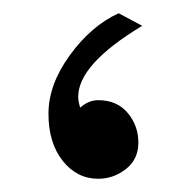

<svg xmlns="http://www.w3.org/2000/svg" viewBox="-20 -269 276 290"><path d="M159.2 -249 194.8 -230Q98.1 -171.9 98.1 -122.6Q98.1 -116.2 101.1 -106.4Q113.8 -117.7 128.4 -117.7Q156.7 -117.7 172.9 -98.4Q189 -79.1 189 -53.7Q189 -28.3 170.2 -13.7Q151.4 1 128.4 1Q96.2 1 74.7 -26.1Q53.2 -53.2 53.2 -97.2Q53.2 -141.1 85.4 -185.5Q117.7 -230 159.2 -249Z"/></svg>

Font: GanjNamehSans
Style: Regular
Weight: 400
Designer: Mohammad Saleh Souzanchi
Foundry: http://font-store.ir
Version: Version:0.0.4;RFB:1.2.5;Building:2016-12-11 09:43:53.670092